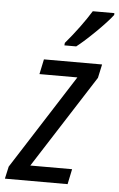

<svg xmlns="http://www.w3.org/2000/svg" viewBox="-84 -803 523 842"><g transform="rotate(5 177.5 -382.5)"><path d="M180 -616 179 -605H231C274 -638 357 -719 385 -757V-765H290C263 -721 222 -665 180 -616ZM-30 0H246L260 -67H76L338 -476L351 -536H95L81 -470H248L-18 -54Z"/></g></svg>

Font: Noto Sans Condensed
Style: Italic
Weight: 400
Width: 3
Italic angle: -12°
Designer: Monotype Design Team
Foundry: Monotype Imaging Inc.
Version: Version 2.013